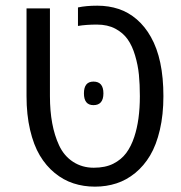

<svg xmlns="http://www.w3.org/2000/svg" viewBox="-20 -660 651 689"><path d="M259.8 -566.9V-633.3Q288.6 -639.6 329.3 -639.6Q370.1 -639.6 405.5 -627.9Q440.9 -616.2 470.7 -590.6Q500.5 -564.9 521.5 -527.3Q566.4 -448.2 566.4 -314.9Q566.4 -248.5 553.7 -194.1Q541 -139.6 518.8 -102.3Q496.6 -64.9 465.3 -39.3Q434.1 -13.7 397.9 -2Q361.8 9.8 320.8 9.8Q279.8 9.8 243.7 -2Q207.5 -13.7 176.3 -39.3Q145 -64.9 122.8 -102.3Q100.6 -139.6 87.9 -194.1Q75.2 -248.5 75.2 -314.9V-629.9H159.2V-314.9Q159.2 -209 191.9 -138.7Q209.5 -100.6 242.2 -79.3Q274.9 -58.1 316.4 -58.1Q357.9 -58.1 386.5 -72.5Q415 -86.9 432.9 -110.8Q450.7 -134.8 461.9 -168.9Q481.9 -229 481.9 -314.9Q481.9 -357.4 478.5 -391.8Q475.1 -426.3 464.8 -460.9Q454.6 -495.6 438 -519Q421.4 -542.5 393.8 -557.1Q366.2 -571.8 327.6 -571.8Q289.1 -571.8 259.8 -566.9ZM315.4 -367.2Q351.1 -367.2 351.1 -325Q351.1 -282.7 315.4 -282.7Q281.2 -282.7 281.2 -325Q281.2 -367.2 315.4 -367.2Z"/></svg>

Font: Open Sans Hebrew
Style: Regular
Weight: 400
Foundry: Ascender Corporation, Yanek Iontef
Version: Version 2.001;PS 002.001;hotconv 1.0.70;makeotf.lib2.5.58329